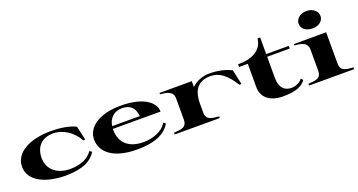

<svg xmlns="http://www.w3.org/2000/svg" viewBox="-46 -1478 4041 2170"><g transform="rotate(-20 1974.0 -393.0)"><path d="M467 16C680 16 786 -47 839 -135L812 -154C764 -84 677 -37 541 -37C385 -37 278 -124 278 -264C278 -390 349 -482 496 -482C603 -482 725 -411 788 -291H813L775 -460C695 -499 590 -515 479 -515C216 -515 36 -411 36 -246C36 -70 236 16 467 16Z M1329 15C1573 15 1681 -62 1732 -151L1706 -170C1653 -78 1535 -39 1421 -39C1260 -39 1147 -120 1147 -288V-298H1721C1721 -398 1611 -515 1317 -515C1048 -515 906 -396 906 -258C906 -113 1031 15 1329 15ZM1150 -330C1165 -429 1234 -483 1321 -483C1411 -483 1473 -442 1483 -330Z M2170 -124V-232C2171 -393 2238 -482 2386 -482C2493 -482 2573 -419 2662 -278H2687L2648 -457C2569 -495 2489 -514 2380 -514C2305 -514 2224 -483 2170 -430V-500H1782V-483C1865 -476 1937 -463 1937 -376V-124C1937 -27 1868 -28 1782 -21V0H2325V-21C2249 -28 2170 -26 2170 -124Z M2727 -468H2832V-188C2832 -45 2950 15 3079 15C3248 15 3320 -25 3359 -83L3336 -106C3316 -72 3258 -43 3206 -43C3131 -43 3065 -83 3065 -219V-468H3336V-500H3065V-700H3034C3018 -567 2907 -500 2727 -500Z M3398 -21V0H3941V-21C3865 -28 3786 -26 3786 -124V-500L3398 -499V-483C3481 -476 3553 -463 3553 -376V-124C3553 -27 3484 -28 3398 -21ZM3659 -593C3736 -593 3789 -637 3789 -696C3789 -753 3736 -802 3659 -802C3579 -802 3526 -753 3526 -696C3526 -637 3579 -593 3659 -593Z"/></g></svg>

Font: Sprat Extended
Style: Bold
Weight: 700
Width: 9
Designer: Ethan Nakache
Foundry: Collletttivo
Version: Version 2.000;Glyphs 3.2 (3217)